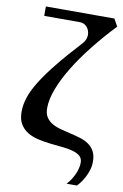

<svg xmlns="http://www.w3.org/2000/svg" viewBox="-99 -772 657 1027"><g transform="rotate(10 229.5 -258.5)"><path d="M165.5 -181.6Q165.5 -151.4 178 -132.3Q190.4 -113.3 210.9 -101.6Q231.4 -89.8 257.6 -83Q283.7 -76.2 311 -69.8Q338.4 -63.5 364.5 -55.7Q390.6 -47.9 411.1 -34.2Q431.6 -20.5 444.1 1.7Q456.5 23.9 456.5 58.6Q456.5 81.5 450 103.3Q443.4 125 433.6 143.6Q423.8 162.1 413.1 176.5Q402.3 190.9 394.5 198.7H337.9Q350.1 186 360.4 170.4Q370.6 154.8 377.9 138.4Q385.3 122.1 389.2 105.7Q393.1 89.4 393.1 75.2Q393.1 51.3 377.7 38.6Q362.3 25.9 336.9 19Q311.5 12.2 279.3 9.3Q247.1 6.3 213.6 2.4Q180.2 -1.5 147.9 -8.8Q115.7 -16.1 90.3 -31.5Q64.9 -46.9 49.6 -72.5Q34.2 -98.1 34.2 -139.2Q34.2 -176.3 47.1 -216.3Q60.1 -256.3 90.3 -305.4Q120.6 -354.5 170.2 -416Q219.7 -477.5 293.5 -557.6Q303.2 -568.4 307.9 -580.6Q312.5 -592.8 312.5 -605Q312.5 -616.7 308.6 -627.4Q304.7 -638.2 297.6 -646.5Q290.5 -654.8 280.8 -659.7Q271 -664.6 258.8 -664.6H64.5V-715.8H436.5L459 -675.8Q397 -610.4 343.3 -543Q289.6 -475.6 250 -411.1Q210.4 -346.7 188 -288.1Q165.5 -229.5 165.5 -181.6Z"/></g></svg>

Font: Arian AMU Serif
Style: Bold
Weight: 700
Designer: Ruben Hakobyan (Tarumian)
Foundry: Ruben Hakobyan (Tarumian)
Version: Version 1.002